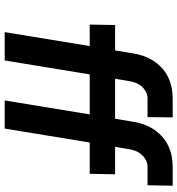

<svg xmlns="http://www.w3.org/2000/svg" viewBox="12 -788 775 840"><g transform="rotate(90 400.0 -367.5)"><path d="M120 0 181 -372H87L89 -483H200L212 -555Q215 -578 222.5 -601.5Q230 -625 243 -646.5Q256 -668 275 -686Q294 -704 317 -715Q340 -726 363.5 -730.5Q387 -735 411 -735H493L492 -625H410Q395 -625 380 -617Q365 -609 355 -596Q345 -583 340 -567.5Q335 -552 333 -537L324 -483H499L511 -555Q514 -578 521.5 -601.5Q529 -625 542 -646.5Q555 -668 574 -686Q593 -704 616 -715Q639 -726 662.5 -730.5Q686 -735 710 -735H792L790 -625H709Q693 -625 678.5 -617Q664 -609 653.5 -596Q643 -583 638 -567.5Q633 -552 631 -537L622 -483H742L740 -372H603L542 0H419L480 -372H305L244 0Z"/></g></svg>

Font: Iosevka Aile Extrabold
Style: Italic
Weight: 800
Italic angle: -9°
Designer: Belleve Invis
Foundry: Belleve Invis
Version: Version 31.1.0; ttfautohint (v1.8.4)